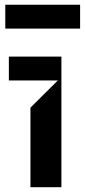

<svg xmlns="http://www.w3.org/2000/svg" viewBox="-20 -782 355 802"><path d="M236.5 0H107.2V-332.4L221.6 -446H17V-545.5H236.5ZM2.1 -762.1H314.6V-662.6H2.1Z"/></svg>

Font: Riot Sans
Style: Bold
Weight: 600
Designer: Rasmus Andersson
Foundry: rsms
Version: Version 4.001